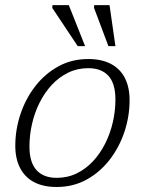

<svg xmlns="http://www.w3.org/2000/svg" viewBox="-20 -736 578 766"><path d="M332 -500.5Q386 -500.5 423 -480.8Q460 -461 478.5 -424.2Q497 -387.5 497 -336.5Q497 -272 476.5 -210.2Q456 -148.5 417.5 -98.8Q379 -49 325.5 -19.5Q272 10 206 10Q152 10 115.2 -9.8Q78.5 -29.5 59.8 -66.5Q41 -103.5 41 -154Q41 -218.5 61.5 -280.2Q82 -342 120.5 -391.8Q159 -441.5 212.5 -471Q266 -500.5 332 -500.5ZM206 -26.5Q250 -26.5 286.5 -44.5Q323 -62.5 351.5 -93.2Q380 -124 400 -164Q420 -204 430.2 -248.8Q440.5 -293.5 440.5 -339Q440.5 -402.5 412.8 -433.2Q385 -464 332 -464Q288.5 -464 251.8 -446Q215 -428 186.5 -397.2Q158 -366.5 138 -326.5Q118 -286.5 107.8 -241.8Q97.5 -197 97.5 -151.5Q97.5 -88.5 125.5 -57.5Q153.5 -26.5 206 -26.5ZM319.5 -552H290L188.5 -704.5L189.5 -715.5H254.5ZM440.5 -552H412.5L355 -705L356 -715.5H417Z"/></svg>

Font: Newsreader 9pt Light
Style: Italic
Weight: 300
Italic angle: -17°
Designer: Hugues Gentile
Foundry: Production Type
Version: Version 1.003